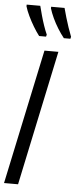

<svg xmlns="http://www.w3.org/2000/svg" viewBox="-62 -979 410 1012"><g transform="rotate(5 142.5 -473.5)"><path d="M0 0 151.4 -713.9H225.1L74.2 0ZM247.6 -788.1Q231 -808.6 214.6 -835Q198.2 -861.3 185.5 -888.7Q172.9 -916 166 -939L166.5 -947.3H237.3Q244.1 -921.4 251.5 -896.5Q258.8 -871.6 267.1 -847.2Q275.4 -822.8 284.7 -798.8L282.2 -788.1ZM116.7 -788.1Q101.6 -807.6 85.4 -834.5Q69.3 -861.3 56.2 -888.9Q43 -916.5 36.6 -939L37.1 -947.3H108.9Q114.7 -923.8 122.1 -897.2Q129.4 -870.6 138.2 -845Q147 -819.3 156.2 -798.8L153.3 -788.1Z"/></g></svg>

Font: Open Sans Condensed
Style: Italic
Weight: 400
Width: 3
Italic angle: -12°
Designer: Monotype Design Team
Foundry: Monotype Imaging Inc.
Version: Version 3.000